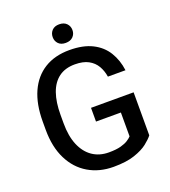

<svg xmlns="http://www.w3.org/2000/svg" viewBox="-158 -998 997 1123"><g transform="rotate(-20 340.5 -436.5)"><path d="M613.8 -92.3Q599.1 -72.8 569.1 -49.1Q539.1 -25.4 487.3 -7.8Q435.5 9.8 356 9.8Q267.6 9.8 199.7 -30.3Q131.8 -70.3 93.8 -146.5Q55.7 -222.7 55.7 -329.6V-381.3Q55.7 -488.8 89.8 -564.7Q124 -640.6 188.7 -680.7Q253.4 -720.7 344.7 -720.7Q429.7 -720.7 486.3 -692.1Q543 -663.6 574 -613Q605 -562.5 613.3 -497.6H503.9Q498 -535.2 480.5 -565.4Q462.9 -595.7 430.2 -613.5Q397.5 -631.3 346.2 -631.3Q285.6 -631.3 245.8 -601.8Q206.1 -572.3 186.5 -516.6Q167 -460.9 167 -382.3V-329.6Q167 -250 190.4 -194.1Q213.9 -138.2 256.8 -108.6Q299.8 -79.1 358.4 -79.1Q404.3 -79.1 432.9 -86.9Q461.4 -94.7 478 -105.5Q494.6 -116.2 503.4 -126V-274.4H348.6V-359.9H613.8ZM340.3 -767.1Q311 -767.1 295.2 -783.7Q279.3 -800.3 279.3 -824.7Q279.3 -849.1 295.2 -866Q311 -882.8 340.3 -882.8Q369.6 -882.8 386 -866Q402.3 -849.1 402.3 -824.7Q402.3 -800.3 386 -783.7Q369.6 -767.1 340.3 -767.1Z"/></g></svg>

Font: Heebo Medium
Style: Regular
Weight: 500
Designer: Oded Ezer
Foundry: Ezer Type House
Version: Version 3.100